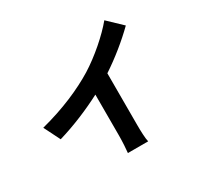

<svg xmlns="http://www.w3.org/2000/svg" viewBox="-174 -1031 1348 1295"><g transform="rotate(-30 500.0 -383.5)"><path d="M62 -389 125 -263C248 -299 375 -353 478 -407V-87C478 -43 474 20 471 44H629C622 19 620 -43 620 -87V-491C717 -555 813 -633 889 -708L781 -811C716 -732 602 -632 499 -568C388 -500 241 -435 62 -389Z"/></g></svg>

Font: Noto Sans CJK SC
Style: Bold
Weight: 700
Designer: Ryoko NISHIZUKA 西塚涼子 (kana, bopomofo & ideographs); Paul D. Hunt (Latin, Greek & Cyrillic); Sandoll Communications 산돌커뮤니
Foundry: Adobe
Version: Version 2.004;hotconv 1.0.118;makeotfexe 2.5.65603